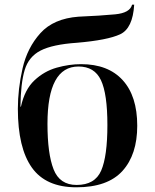

<svg xmlns="http://www.w3.org/2000/svg" viewBox="-20 -787 659 817"><path d="M305 10Q438 10 501 -59.5Q564 -129 564 -252Q564 -378 502 -446Q440 -514 325 -514Q274 -514 221 -499Q168 -484 126.5 -445Q85 -406 69 -333H67Q68 -432 85 -489Q102 -546 153 -572Q204 -598 307 -605Q437 -616 491 -641Q545 -666 551 -767H542Q533 -732 470 -726Q407 -720 314 -716Q208 -708 152 -646Q96 -584 76 -496Q56 -408 56 -324Q56 -158 115.5 -74Q175 10 305 10ZM306 0Q234 0 208 -66.5Q182 -133 182 -260Q182 -504 314 -504Q382 -504 409.5 -446Q437 -388 437 -255Q437 -122 410.5 -61Q384 0 306 0Z"/></svg>

Font: Noto Serif Display Semi
Style: Regular
Weight: 600
Designer: Monotype Design Team
Foundry: Monotype Imaging Inc.
Version: Version 1.900